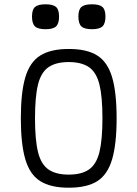

<svg xmlns="http://www.w3.org/2000/svg" viewBox="-20 -860 640 894"><path d="M300 14Q216 14 167.5 -16.5Q119 -47 98 -118Q77 -189 77 -309Q77 -430 98 -500.5Q119 -571 167.5 -601.5Q216 -632 300 -632Q385 -632 433 -601.5Q481 -571 502 -500.5Q523 -430 523 -309Q523 -189 502 -118Q481 -47 433 -16.5Q385 14 300 14ZM300 -47Q360 -47 394.5 -71Q429 -95 443 -152Q457 -209 457 -309Q457 -410 443 -466.5Q429 -523 394.5 -547Q360 -571 300 -571Q240 -571 205.5 -547Q171 -523 157 -466.5Q143 -410 143 -309Q143 -209 157 -152Q171 -95 205.5 -71Q240 -47 300 -47ZM408 -724Q373 -724 359 -737Q345 -750 345 -783Q345 -815 359 -827.5Q373 -840 408 -840Q443 -840 457 -827.5Q471 -815 471 -783Q471 -750 457 -737Q443 -724 408 -724ZM192 -724Q157 -724 143 -737Q129 -750 129 -783Q129 -815 143 -827.5Q157 -840 192 -840Q227 -840 241 -827.5Q255 -815 255 -783Q255 -750 241 -737Q227 -724 192 -724Z"/></svg>

Font: Victor Mono Thin Light
Style: Regular
Weight: 300
Monospace: yes
Version: Version 1.561;gftools[0.9.30]